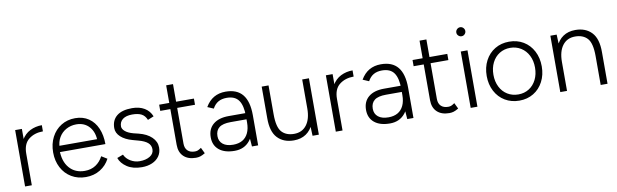

<svg xmlns="http://www.w3.org/2000/svg" viewBox="-46 -1232 5596 1741"><g transform="rotate(-10 2751.5 -362.0)"><path d="M324 -521V-464Q246 -464 193 -422.5Q140 -381 140 -291L104 -284Q104 -365 134.5 -418Q165 -471 215 -496Q265 -521 324 -521ZM78 -519H140V0H78Z M382 -259Q382 -338 414 -399.5Q446 -461 502.5 -496Q559 -531 632 -531Q704 -531 756 -495.5Q808 -460 835 -397Q862 -334 862 -252H419L443 -272Q443 -166 495.5 -105.5Q548 -45 637 -45Q695 -45 737.5 -73Q780 -101 805 -150L857 -118Q827 -59 769.5 -23.5Q712 12 637 12Q563 12 505 -22.5Q447 -57 414.5 -119Q382 -181 382 -259ZM422 -309H822L796 -290Q796 -373 751.5 -423.5Q707 -474 632 -474Q582 -474 539.5 -451Q497 -428 472.5 -386Q448 -344 448 -291Z M946 -109 1002 -130Q1019 -92 1058 -68.5Q1097 -45 1142 -45Q1199 -45 1236.5 -68Q1274 -91 1274 -132Q1274 -169 1246.5 -192.5Q1219 -216 1163 -231L1112 -245Q1043 -264 1004.5 -299.5Q966 -335 966 -380Q966 -452 1014 -491.5Q1062 -531 1156 -531Q1223 -531 1269.5 -503Q1316 -475 1336 -424L1280 -401Q1264 -441 1232.5 -457.5Q1201 -474 1147 -474Q1091 -474 1060 -450.5Q1029 -427 1029 -385Q1029 -361 1055 -339Q1081 -317 1130 -304L1175 -293Q1251 -274 1293.5 -232.5Q1336 -191 1336 -137Q1336 -91 1312.5 -57.5Q1289 -24 1247.5 -6Q1206 12 1153 12Q1070 12 1016.5 -23.5Q963 -59 946 -109Z M1497 -133V-681H1560V-133Q1560 -91 1583.5 -68Q1607 -45 1650 -45Q1664 -45 1675.5 -49Q1687 -53 1709 -68L1735 -14Q1708 2 1689.5 7.5Q1671 13 1650 13Q1578 13 1537.5 -25.5Q1497 -64 1497 -133ZM1404 -519H1724V-462H1404Z M2161 -78V-278Q2161 -378 2127 -426Q2093 -474 2017 -474Q1971 -474 1939 -455.5Q1907 -437 1886 -398L1830 -422Q1862 -477 1908.5 -504Q1955 -531 2017 -531Q2121 -531 2172.5 -468Q2224 -405 2224 -278V0H2167ZM1813 -146Q1813 -223 1864 -265.5Q1915 -308 2007 -308H2162V-251H2015Q1942 -251 1908.5 -224.5Q1875 -198 1875 -146Q1875 -99 1908.5 -72Q1942 -45 2003 -45Q2053 -45 2088 -65Q2123 -85 2142 -125Q2161 -165 2161 -222H2198Q2198 -115 2147 -51.5Q2096 12 2007 12Q1915 12 1864 -30Q1813 -72 1813 -146Z M2721 -95V-519H2783V0H2725ZM2564 -46Q2638 -46 2679.5 -100.5Q2721 -155 2721 -252H2759Q2759 -169 2735 -110Q2711 -51 2664.5 -19.5Q2618 12 2552 12Q2457 12 2402 -46.5Q2347 -105 2348 -229V-253H2411Q2411 -134 2451 -90Q2491 -46 2564 -46ZM2348 -519H2411V-253H2348Z M3185 -521V-464Q3107 -464 3054 -422.5Q3001 -381 3001 -291L2965 -284Q2965 -365 2995.5 -418Q3026 -471 3076 -496Q3126 -521 3185 -521ZM2939 -519H3001V0H2939Z M3591 -78V-278Q3591 -378 3557 -426Q3523 -474 3447 -474Q3401 -474 3369 -455.5Q3337 -437 3316 -398L3260 -422Q3292 -477 3338.5 -504Q3385 -531 3447 -531Q3551 -531 3602.5 -468Q3654 -405 3654 -278V0H3597ZM3243 -146Q3243 -223 3294 -265.5Q3345 -308 3437 -308H3592V-251H3445Q3372 -251 3338.5 -224.5Q3305 -198 3305 -146Q3305 -99 3338.5 -72Q3372 -45 3433 -45Q3483 -45 3518 -65Q3553 -85 3572 -125Q3591 -165 3591 -222H3628Q3628 -115 3577 -51.5Q3526 12 3437 12Q3345 12 3294 -30Q3243 -72 3243 -146Z M3830 -133V-681H3893V-133Q3893 -91 3916.5 -68Q3940 -45 3983 -45Q3997 -45 4008.5 -49Q4020 -53 4042 -68L4068 -14Q4041 2 4022.5 7.5Q4004 13 3983 13Q3911 13 3870.5 -25.5Q3830 -64 3830 -133ZM3737 -519H4057V-462H3737Z M4181 -519H4243V0H4181ZM4171 -695Q4171 -712 4183.5 -724.5Q4196 -737 4213 -737Q4230 -737 4242 -724.5Q4254 -712 4254 -695Q4254 -679 4242 -666.5Q4230 -654 4213 -654Q4196 -654 4183.5 -666Q4171 -678 4171 -695Z M4374 -259Q4374 -338 4406.5 -400Q4439 -462 4496.5 -496.5Q4554 -531 4627 -531Q4701 -531 4758.5 -496.5Q4816 -462 4848.5 -400Q4881 -338 4881 -259Q4881 -181 4848.5 -119Q4816 -57 4759 -22.5Q4702 12 4629 12Q4555 12 4497 -22.5Q4439 -57 4406.5 -119Q4374 -181 4374 -259ZM4819 -259Q4819 -322 4794.5 -370.5Q4770 -419 4726 -446.5Q4682 -474 4627 -474Q4572 -474 4528.5 -447Q4485 -420 4460.5 -371Q4436 -322 4436 -259Q4436 -197 4460.5 -148Q4485 -99 4529 -72Q4573 -45 4629 -45Q4684 -45 4727 -72Q4770 -99 4794.5 -148Q4819 -197 4819 -259Z M5006 -519H5064L5068 -423V0H5006ZM5378 -266H5441V0H5378ZM5225 -473Q5151 -473 5109.5 -418.5Q5068 -364 5068 -267H5030Q5030 -350 5054 -409Q5078 -468 5124.5 -499.5Q5171 -531 5237 -531Q5332 -531 5387 -472.5Q5442 -414 5441 -290V-266H5378Q5378 -385 5338 -429Q5298 -473 5225 -473Z"/></g></svg>

Font: 寒蝉端黑体 Light
Style: Regular
Weight: 300
Designer: ChillDuanSans {Warren2060}; 
Source Han Sans {Ryoko NISHIZUKA 西塚涼子 (kana, bopomofo & ideographs); Paul D. Hunt (Latin, G
Foundry: ChillType&Adobe
Version: Version 1.300;Glyphs 3.3 (3306)